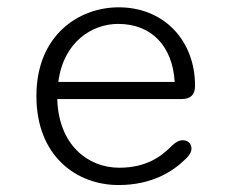

<svg xmlns="http://www.w3.org/2000/svg" viewBox="-20 -508 659 538"><path d="M312 10.5C406.5 10.5 465 -28 499.5 -62C510.5 -72 516.5 -81.5 516.5 -92C516.5 -106 506 -115 492.5 -115C480.5 -115 471.5 -109 461 -99C433.5 -71 391.5 -38 314 -38C226.5 -38 144 -102 140.5 -230.5H489C514.5 -230.5 526.5 -242.5 526.5 -268C526.5 -393.5 440.5 -487.5 312.5 -487.5C202.5 -487.5 82 -411 82 -239C82 -69 196 10.5 312 10.5ZM469.5 -278.5H143.5C157.5 -390 237.5 -441 311 -441C405 -441 463.5 -378.5 469.5 -278.5Z"/></svg>

Font: RTM Light Light
Style: Regular
Weight: 300
Designer: after Tyler Finck
Foundry: An Endless Supply
Version: Version 1.000;Glyphs 3.2.1 (3258)